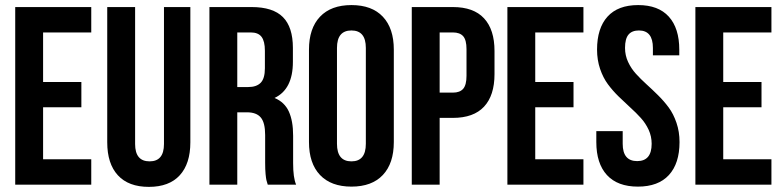

<svg xmlns="http://www.w3.org/2000/svg" viewBox="-20 -728 3089 757"><path d="M40 0V-700.2H339.8V-600.1H149.9V-404.8H300.8V-305.2H149.9V-100.1H339.8V0Z M402.8 -167V-700.2H512.7V-160.2Q512.7 -91.8 569.8 -91.8Q626.5 -91.8 626.5 -160.2V-700.2H730.5V-167Q730.5 -82.5 688.7 -36.9Q647 8.8 566.9 8.8Q486.8 8.8 444.8 -36.9Q402.8 -82.5 402.8 -167Z M805.7 0V-700.2H971.7Q1056.2 -700.2 1095.5 -660.6Q1134.8 -621.1 1134.8 -539.1V-483.9Q1134.8 -376 1062.5 -341.8Q1102.1 -325.2 1118.9 -288.1Q1135.7 -251 1135.7 -192.9V-85Q1135.7 -26.9 1147.5 0H1035.6Q1031.7 -12.2 1030.3 -18.3Q1028.8 -24.4 1027.1 -41.7Q1025.4 -59.1 1025.4 -85.9V-195.8Q1025.4 -244.1 1008.3 -264.6Q991.2 -285.2 953.6 -285.2H915.5V0ZM915.5 -384.8H958.5Q991.2 -384.8 1007.8 -401.6Q1024.4 -418.5 1024.4 -459V-527.8Q1024.4 -565.4 1011.2 -582.8Q998 -600.1 968.8 -600.1H915.5Z M1198.2 -168V-532.2Q1198.2 -616.2 1241.7 -662.1Q1285.2 -708 1365.7 -708Q1446.3 -708 1489.5 -662.1Q1532.7 -616.2 1532.7 -532.2V-168Q1532.7 -84 1489.5 -38.1Q1446.3 7.8 1365.7 7.8Q1285.2 7.8 1241.7 -38.1Q1198.2 -84 1198.2 -168ZM1308.6 -161.1Q1308.6 -91.8 1365.7 -91.8Q1422.4 -91.8 1422.4 -161.1V-539.1Q1422.4 -607.9 1365.7 -607.9Q1308.6 -607.9 1308.6 -539.1Z M1603.5 0V-700.2H1765.6Q1847.2 -700.2 1888.4 -655.8Q1929.7 -611.3 1929.7 -526.9V-436Q1929.7 -351.6 1888.4 -307.4Q1847.2 -263.2 1765.6 -263.2H1713.4V0ZM1713.4 -362.8H1765.6Q1793 -362.8 1806.2 -377.9Q1819.3 -393.1 1819.3 -429.2V-534.2Q1819.3 -570.3 1806.2 -585.2Q1793 -600.1 1765.6 -600.1H1713.4Z M1980.5 0V-700.2H2280.3V-600.1H2090.3V-404.8H2241.2V-305.2H2090.3V-100.1H2280.3V0Z M2331.1 -168V-210.9H2435.1V-161.1Q2435.1 -92.8 2492.2 -92.8Q2549.3 -92.8 2549.3 -161.1Q2549.3 -190.4 2537.4 -216.3Q2525.4 -242.2 2506.6 -262.9Q2487.8 -283.7 2464.8 -304.4Q2441.9 -325.2 2418.7 -347.9Q2395.5 -370.6 2376.7 -396Q2357.9 -421.4 2345.9 -456.5Q2334 -491.7 2334 -532.2Q2334 -616.7 2375.2 -662.4Q2416.5 -708 2496.1 -708Q2575.7 -708 2616.9 -662.4Q2658.2 -616.7 2658.2 -532.2V-509.8H2554.2V-539.1Q2554.2 -607.9 2499 -607.9Q2471.7 -607.9 2458 -591.6Q2444.3 -575.2 2444.3 -539.1Q2444.3 -509.8 2456.3 -483.9Q2468.3 -458 2487.1 -437.3Q2505.9 -416.5 2528.8 -395.8Q2551.8 -375 2574.7 -352.3Q2597.7 -329.6 2616.5 -304.2Q2635.3 -278.8 2647.2 -243.7Q2659.2 -208.5 2659.2 -168Q2659.2 -83.5 2617.2 -37.8Q2575.2 7.8 2495.1 7.8Q2415 7.8 2373 -37.8Q2331.1 -83.5 2331.1 -168Z M2721.7 0V-700.2H3021.5V-600.1H2831.5V-404.8H2982.4V-305.2H2831.5V-100.1H3021.5V0Z"/></svg>

Font: Bebas Neue Bold
Style: Regular
Weight: 700
Designer: Ryoichi Tsunekawa
Foundry: Ryoichi Tsunekawa
Version: Version 1.300